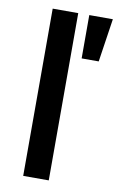

<svg xmlns="http://www.w3.org/2000/svg" viewBox="-83 -767 502 814"><g transform="rotate(10 168.0 -360.0)"><path d="M76.5 0V-720H186.5V0ZM234 -533.5V-720H335.5L307.5 -533.5Z"/></g></svg>

Font: Geologica Cursive
Style: Regular
Weight: 400
Designer: Sindre Bremnes, Frode Helland
Foundry: Monokrom Skriftforlag AS
Version: Version 1.010;gftools[0.9.28]